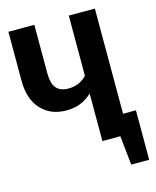

<svg xmlns="http://www.w3.org/2000/svg" viewBox="-125 -777 831 1023"><g transform="rotate(-15 290.5 -265.5)"><path d="M569 -112V161H470L453 0H354V-262Q322 -233 288.5 -220Q255 -207 212 -207Q125 -207 73 -264Q21 -321 21 -420V-692H164V-427Q164 -368 186 -342.5Q208 -317 252 -317Q314 -317 354 -360V-692H498V-112Z"/></g></svg>

Font: Fira Sans Condensed SemiBold
Style: Regular
Weight: 600
Width: 3
Designer: bBox Type GmbH & Carrois Corporate GbR & Edenspiekermann AG
Foundry: bBox Type GmbH & Carrois Corporate GbR & Edenspiekermann AG
Version: Version 4.301